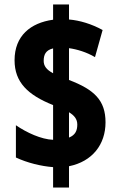

<svg xmlns="http://www.w3.org/2000/svg" viewBox="-20 -779 535 857"><path d="M217 -33V58H288V-37C392 -58 451 -134 451 -233C451 -331 401 -379 288 -422V-564C324 -559 367 -546 404 -524L438 -645C389 -672 336 -688 288 -692V-759H217V-691C116 -677 45 -619 45 -510C45 -412 104 -355 217 -310V-155C164 -157 99 -187 51 -220V-76C102 -52 164 -37 217 -33ZM217 -563V-452C187 -468 175 -485 175 -507C175 -535 184 -555 217 -563ZM288 -165V-278C311 -264 325 -248 325 -223C325 -196 316 -176 288 -165Z"/></svg>

Font: Noto Sans Telugu ExtraCondensed Black
Style: Regular
Weight: 900
Width: 2
Designer: Jelle Bosma - Monotype Design Team
Foundry: Monotype Imaging Inc.
Version: Version 2.005